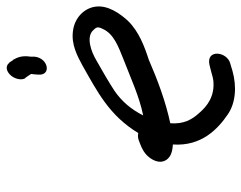

<svg xmlns="http://www.w3.org/2000/svg" viewBox="-96 -668 739 588"><g transform="rotate(-90 274.0 -374.5)"><path d="M88 -225C98 -218 111 -216 125 -215C119 -127 173 -77 217 -47C250 -24 300 -18 352 -33C359 -35 364 -37 372 -39C410 -48 418 -114 369 -103L349 -98C338 -95 329 -92 319 -91C273 -87 243 -109 221 -135C201 -157 187 -182 190 -223C256 -237 323 -262 385 -289C425 -302 471 -319 504 -353C525 -376 553 -414 547 -453C542 -487 513 -516 473 -521C431 -527 395 -507 367 -492C286 -446 214 -410 160 -321C156 -322 148 -323 139 -320L126 -315C112 -310 96 -301 86 -288C64 -260 71 -236 88 -225ZM288 -393C317 -412 350 -431 382 -449C412 -467 454 -480 474 -460C484 -450 487 -446 479 -430C464 -396 425 -382 385 -366C330 -345 273 -318 214 -306C233 -344 258 -372 288 -393ZM328 -667H329L336 -657C343 -645 341 -653 340 -641L339 -628C335 -586 390 -596 394 -639V-651C398 -677 392 -691 384 -705H383L376 -716H375C372 -720 367 -724 360 -724C345 -724 330 -708 326 -691C323 -680 325 -672 328 -667Z"/></g></svg>

Font: Stray Cat
Style: ExBdCnObl
Weight: 800
Version: Version 1.0